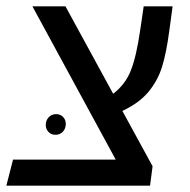

<svg xmlns="http://www.w3.org/2000/svg" viewBox="-43 -584 597 604"><path d="M342 -235 437 -61 429 0H-23L-2 -82H321L59 -564H163L313 -289Q351 -318 368.5 -362Q386 -406 398 -489L409 -564H500L489 -483Q480 -416 466.5 -373Q453 -330 424 -295Q395 -260 342 -235ZM164 -194Q164 -207 155.5 -216Q147 -225 134 -225Q119 -225 110 -215Q101 -205 101 -191Q101 -178 109.5 -169Q118 -160 131 -160Q146 -160 155 -170Q164 -180 164 -194Z"/></svg>

Font: FiraGO
Style: Italic
Weight: 400
Italic angle: -8°
Designer: bBox Type GmbH
Foundry: bBox Type GmbH
Version: Version 1.001